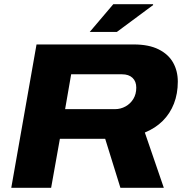

<svg xmlns="http://www.w3.org/2000/svg" viewBox="-20 -900 881 920"><path d="M34 0 155 -687H621Q693 -687 740 -663.5Q787 -640 809.5 -600Q832 -560 832 -509Q832 -451 813.5 -403.5Q795 -356 760 -321Q725 -286 674 -265L765 0H557L484 -235H267L225 0ZM292 -377H531Q558 -377 581.5 -390Q605 -403 619 -426Q633 -449 633 -480Q633 -510 615 -527Q597 -544 565 -544H321ZM410 -747 523 -880H713L714 -876L540 -747Z"/></svg>

Font: Archivo SemiExpanded ExtraBold
Style: Italic
Weight: 800
Width: 6
Italic angle: -10°
Designer: Hector Gatti
Foundry: Omnibus-Type
Version: Version 2.001